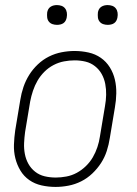

<svg xmlns="http://www.w3.org/2000/svg" viewBox="-20 -729 540 757"><path d="M199 8Q171 8 144 2Q117 -4 95.5 -19Q74 -34 60.5 -56.5Q47 -79 40.5 -105Q34 -131 35 -159Q36 -187 40 -215L60 -335Q64 -361 72.5 -386Q81 -411 95 -433.5Q109 -456 129 -475Q149 -494 173 -506Q197 -518 223 -523Q249 -528 274 -528Q302 -528 329 -522Q356 -516 377.5 -501Q399 -486 413 -463.5Q427 -441 433 -415Q439 -389 438.5 -361Q438 -333 433 -305L413 -185Q409 -159 401 -134Q393 -109 378.5 -86.5Q364 -64 344 -45Q324 -26 300 -14Q276 -2 250 3Q224 8 199 8ZM200 -29Q220 -29 241.5 -33Q263 -37 282.5 -47.5Q302 -58 318.5 -74Q335 -90 346 -109Q357 -128 364 -149Q371 -170 374 -191L394 -311Q398 -333 398.5 -355Q399 -377 395 -398Q391 -419 381 -437Q371 -455 354.5 -468Q338 -481 317.5 -486Q297 -491 274 -491Q254 -491 232.5 -487Q211 -483 191 -472.5Q171 -462 155 -446Q139 -430 128 -411Q117 -392 110 -371Q103 -350 99 -329L79 -209Q76 -187 75 -165Q74 -143 78 -122Q82 -101 92 -83Q102 -65 118.5 -52Q135 -39 156 -34Q177 -29 200 -29ZM405 -631Q395 -631 386.5 -634Q378 -637 372.5 -644Q367 -651 366 -660.5Q365 -670 366 -680Q367 -686 370 -692Q373 -698 379 -702Q385 -706 391.5 -707.5Q398 -709 404 -709Q414 -709 422.5 -706Q431 -703 436.5 -696Q442 -689 443.5 -679.5Q445 -670 443 -660Q442 -654 439 -648Q436 -642 430.5 -638Q425 -634 418 -632.5Q411 -631 405 -631ZM205 -631Q195 -631 186.5 -634Q178 -637 172.5 -644Q167 -651 166 -660.5Q165 -670 166 -680Q167 -686 170 -692Q173 -698 179 -702Q185 -706 191.5 -707.5Q198 -709 204 -709Q214 -709 222.5 -706Q231 -703 236.5 -696Q242 -689 243.5 -679.5Q245 -670 243 -660Q242 -654 239 -648Q236 -642 230.5 -638Q225 -634 218 -632.5Q211 -631 205 -631Z"/></svg>

Font: Iosevka Extralight
Style: Italic
Weight: 200
Italic angle: -9°
Monospace: yes
Designer: Belleve Invis
Foundry: Belleve Invis
Version: Version 32.5.0; ttfautohint (v1.8.4)